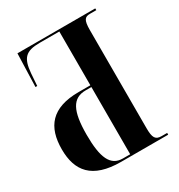

<svg xmlns="http://www.w3.org/2000/svg" viewBox="-170 -827 875 940"><g transform="rotate(-30 267.5 -357.0)"><path d="M241 0H507V-10H476C441 -10 431 -26 431 -81V-635C431 -694 443 -704 472 -704H507V-714H67L61 -527H71L76 -596C83 -678 107 -704 187 -704H298V-400H232C78 -400 20 -324 20 -198C20 -76 78 0 241 0ZM257 -10C187 -10 161 -70 161 -199C161 -334 191 -390 266 -390H298V-10Z"/></g></svg>

Font: Noto Serif Display ExtraCondensed
Style: Bold
Weight: 700
Width: 2
Designer: Monotype Design Team
Foundry: Monotype Imaging Inc.
Version: Version 2.009